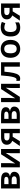

<svg xmlns="http://www.w3.org/2000/svg" viewBox="2446 -3038 602 5535"><g transform="rotate(-90 2747.5 -271.0)"><path d="M544.9 -401.9C544.9 -508.3 451.7 -542 329.1 -542H81.1V0H330.1C412.6 0 472.2 -15.1 508.3 -45.4C543.9 -75.7 562 -114.3 562 -161.1C562 -196.3 550.3 -224.1 526.9 -245.1C502.9 -265.6 472.7 -278.3 436 -283.2V-287.1C504.9 -298.8 544.9 -340.8 544.9 -401.9ZM417 -391.1C417 -348.6 380.4 -327.1 307.1 -327.1H207V-449.2H324.2C386.2 -449.2 417 -429.7 417 -391.1ZM431.2 -166C431.2 -111.3 388.2 -90.8 319.8 -90.8H207V-235.8H316.9C391.6 -235.8 431.2 -215.3 431.2 -166Z M811 -542H689.9V0H841.8L1106 -407.2C1104 -380.9 1097.7 -297.4 1097.7 -254.9V0H1218.8V-542H1066.9L801.8 -133.8C803.2 -154.8 811 -250 811 -284.2Z M1572.8 -207H1673.8V0H1799.8V-542H1550.8C1488.8 -542 1438.5 -527.8 1399.9 -499.5C1361.3 -471.2 1341.8 -430.2 1341.8 -377C1341.8 -287.6 1397 -238.8 1454.6 -219.2L1305.7 0H1444.8ZM1464.8 -376C1464.8 -417.5 1491.7 -449.2 1555.7 -449.2H1673.8V-296.9H1573.7C1507.3 -296.9 1464.8 -323.7 1464.8 -376Z M2424.8 -401.9C2424.8 -508.3 2331.5 -542 2209 -542H1960.9V0H2210C2292.5 0 2352.1 -15.1 2388.2 -45.4C2423.8 -75.7 2441.9 -114.3 2441.9 -161.1C2441.9 -196.3 2430.2 -224.1 2406.7 -245.1C2382.8 -265.6 2352.5 -278.3 2315.9 -283.2V-287.1C2384.8 -298.8 2424.8 -340.8 2424.8 -401.9ZM2296.9 -391.1C2296.9 -348.6 2260.3 -327.1 2187 -327.1H2086.9V-449.2H2204.1C2266.1 -449.2 2296.9 -429.7 2296.9 -391.1ZM2311 -166C2311 -111.3 2268.1 -90.8 2199.7 -90.8H2086.9V-235.8H2196.8C2271.5 -235.8 2311 -215.3 2311 -166Z M2690.9 -542H2569.8V0H2721.7L2985.8 -407.2C2983.9 -380.9 2977.5 -297.4 2977.5 -254.9V0H3098.6V-542H2946.8L2681.6 -133.8C2683.1 -154.8 2690.9 -250 2690.9 -284.2Z M3718.8 -542H3339.8C3314.9 -199.7 3279.3 -95.2 3222.7 -95.2C3208 -95.2 3194.8 -97.7 3182.6 -103V-3.9C3199.7 4.4 3223.1 8.8 3252.9 8.8C3293.5 8.8 3326.2 -6.3 3351.6 -36.6C3402.3 -97.2 3428.7 -228 3447.8 -444.8H3592.8V0H3718.8Z M4364.7 -272C4364.7 -451.7 4257.3 -551.8 4107.9 -551.8C4027.8 -551.8 3964.8 -527.8 3918.5 -479.5C3872.1 -431.2 3848.6 -362.3 3848.6 -272C3848.6 -211.9 3859.9 -161.1 3881.8 -119.1C3926.3 -35.2 4005.9 9.8 4105 9.8C4184.6 9.8 4248 -14.6 4294.9 -64C4341.3 -112.8 4364.7 -182.1 4364.7 -272ZM3978 -272C3978 -386.7 4016.1 -450.2 4106 -450.2C4197.8 -450.2 4235.8 -386.7 4235.8 -272C4235.8 -157.2 4197.3 -91.8 4106.9 -91.8C4015.6 -91.8 3978 -157.2 3978 -272Z M4713.4 9.8C4749 9.8 4778.3 6.8 4802.2 1C4825.7 -4.9 4847.7 -13.7 4868.7 -25.9V-134.8C4825.7 -109.9 4781.7 -94.2 4721.7 -94.2C4637.7 -94.2 4591.8 -153.3 4591.8 -269C4591.8 -388.7 4635.7 -448.2 4723.6 -448.2C4762.2 -448.2 4804.2 -435.1 4845.7 -418.9L4882.8 -518.1C4845.2 -537.1 4791.5 -551.8 4723.6 -551.8C4672.9 -551.8 4627.9 -542 4588.9 -522.5C4510.3 -483.4 4462.4 -401.4 4462.4 -268.1C4462.4 -171.9 4484.9 -101.6 4529.8 -57.1C4574.2 -12.7 4635.7 9.8 4713.4 9.8Z M5187.5 -207H5288.6V0H5414.6V-542H5165.5C5103.5 -542 5053.2 -527.8 5014.6 -499.5C4976.1 -471.2 4956.5 -430.2 4956.5 -377C4956.5 -287.6 5011.7 -238.8 5069.3 -219.2L4920.4 0H5059.6ZM5079.6 -376C5079.6 -417.5 5106.4 -449.2 5170.4 -449.2H5288.6V-296.9H5188.5C5122.1 -296.9 5079.6 -323.7 5079.6 -376Z"/></g></svg>

Font: Noto Reveo Sans
Style: Regular
Weight: 600
Designer: Monotype Design Team
Foundry: Monotype Imaging Inc.
Version: Version 2.007